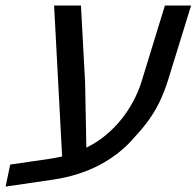

<svg xmlns="http://www.w3.org/2000/svg" viewBox="-58 -651 714 698"><path d="M-37.6 27.3 -21 -52.7 122.6 -73.7Q142.6 -76.7 162.8 -81.1Q183.1 -85.4 204.1 -90.3L169.9 -42.5L138.7 -630.9H236.3L251.5 -349.1L255.9 -114.3Q292.5 -131.8 324.5 -158Q356.4 -184.1 383.3 -217.3Q406.7 -246.6 425.5 -281Q444.3 -315.4 456.5 -354L541.5 -630.9H636.7L552.2 -357.4Q540 -318.4 523.2 -283Q506.3 -247.6 483.9 -216.1Q461.4 -184.6 434.1 -155.8Q381.8 -92.8 305.7 -52.2Q229.5 -11.7 132.8 2.4Z"/></svg>

Font: Open Sans Medium
Style: Italic
Weight: 500
Italic angle: -12°
Designer: Monotype Design Team
Foundry: Monotype Imaging Inc.
Version: Version 3.000